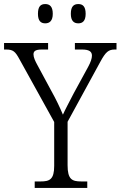

<svg xmlns="http://www.w3.org/2000/svg" viewBox="-27 -926 594 946"><path d="M359 -811C380 -811 395 -823 395 -858C395 -895 380 -906 359 -906C337 -906 322 -895 322 -858C322 -823 337 -811 359 -811ZM196 -811C217 -811 233 -823 233 -858C233 -895 217 -906 196 -906C174 -906 160 -895 160 -858C160 -823 174 -811 196 -811ZM144 0H403V-32H373C328 -32 306 -42 306 -112V-326L467 -621C494 -671 508 -682 539 -682H547V-714H342V-682H377C412 -682 426 -672 426 -652C426 -638 420 -620 407 -596L335 -464C313 -421 294 -386 283 -361C268 -397 249 -437 226 -478L157 -606C147 -624 138 -643 138 -658C138 -671 144 -682 178 -682H210V-714H-7V-682H3C37 -682 48 -673 69 -634L240 -325V-109C240 -42 218 -32 173 -32H144Z"/></svg>

Font: Noto Serif Sinhala SemiCondensed Light
Style: Regular
Weight: 300
Width: 4
Designer: Jelle Bosma - Monotype Design Team
Foundry: Monotype Imaging Inc.
Version: Version 2.007